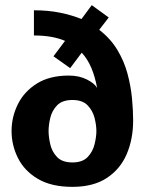

<svg xmlns="http://www.w3.org/2000/svg" viewBox="-20 -717 562 747"><path d="M498 -248Q498 -176 473 -117.5Q448 -59 395.5 -24.5Q343 10 262 10Q180 10 127.5 -21Q75 -52 50 -102Q25 -152 25 -207Q25 -262 49.5 -311.5Q74 -361 123.5 -392Q173 -423 248 -423Q288 -423 318.5 -407.5Q349 -392 358 -374Q350 -418 335.5 -452.5Q321 -487 298 -512L253 -452L188 -498L233 -558Q184 -579 112 -579V-677Q168 -677 214 -667.5Q260 -658 297 -643L337 -697L403 -649L366 -601Q410 -567 436.5 -523Q463 -479 476 -430.5Q489 -382 493.5 -335Q498 -288 498 -248ZM355 -207Q355 -230 348 -258Q341 -286 321 -307Q301 -328 262 -328Q222 -328 202 -307Q182 -286 175.5 -258Q169 -230 169 -207Q169 -185 175.5 -156Q182 -127 202 -106Q222 -85 262 -85Q301 -85 321 -106Q341 -127 348 -156Q355 -185 355 -207Z"/></svg>

Font: Epunda Sans
Style: Bold
Weight: 700
Designer: Simon Atzbach
Foundry: typofactur
Version: Version 2.204; ttfautohint (v1.8.4.7-5d5b)